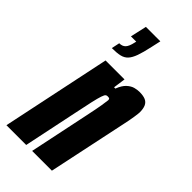

<svg xmlns="http://www.w3.org/2000/svg" viewBox="-256 -792 845 845"><g transform="rotate(45 166.5 -370.0)"><path d="M67 -568 75 -606Q94 -606 104.5 -617Q115 -628 121 -656L123 -664H90L107 -740H197L187 -695Q178 -653 169 -628Q160 -603 148 -590Q136 -577 117 -572.5Q98 -568 67 -568ZM-21 0 86 -510H204L196 -453H204Q215 -482 230.5 -496Q246 -510 261.5 -514Q277 -518 289 -518Q313 -518 327 -512Q341 -506 347.5 -492Q354 -478 354 -455Q354 -448 350.5 -425Q347 -402 341 -374L262 0H139L198 -282Q209 -334 213 -359Q217 -384 218 -394Q218 -399 216.5 -401.5Q215 -404 211.5 -404.5Q208 -405 203 -405Q198 -405 194 -401.5Q190 -398 185 -383.5Q180 -369 172.5 -336Q165 -303 153 -244L102 0Z"/></g></svg>

Font: Saira UltraCondensed Black
Style: Italic
Weight: 900
Width: 1
Italic angle: -12°
Designer: Hector Gatti with collaboration of the Omnibus-Type team
Foundry: Omnibus-Type
Version: Version 1.101